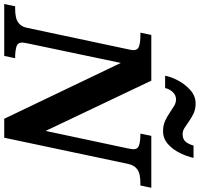

<svg xmlns="http://www.w3.org/2000/svg" viewBox="-62 -930 969 932"><g transform="rotate(90 423.0 -464.5)"><path d="M-23 0 -12 -53H1Q22 -53 41 -57Q60 -61 74 -74Q88 -87 93 -113L195 -593Q198 -607 199.5 -615Q201 -623 201 -627Q201 -649 181 -655Q161 -661 129 -661H116L127 -714H349L593 -201L677 -596Q679 -607 680.5 -615Q682 -623 682 -627Q682 -649 661.5 -655Q641 -661 609 -661H606L617 -714H869L858 -661H845Q824 -661 805 -657Q786 -653 772.5 -640Q759 -627 753 -601L626 0H534L263 -566L169 -118Q167 -107 165.5 -99Q164 -91 164 -87Q164 -65 185 -59Q206 -53 237 -53H240L229 0ZM594 -771Q567 -771 545.5 -780.5Q524 -790 506 -802.5Q488 -815 472 -824.5Q456 -834 440 -834Q419 -834 404 -817.5Q389 -801 385 -781H325Q331 -812 349.5 -846Q368 -880 396 -904.5Q424 -929 460 -929Q487 -929 507.5 -919.5Q528 -910 545.5 -897.5Q563 -885 578 -875.5Q593 -866 609 -866Q635 -866 647 -882.5Q659 -899 664 -919H724Q717 -887 700 -852.5Q683 -818 656.5 -794.5Q630 -771 594 -771Z"/></g></svg>

Font: Noto Serif
Style: Italic
Weight: 400
Italic angle: -12°
Designer: Monotype Design Team
Foundry: Monotype Imaging Inc.
Version: Version 2.013